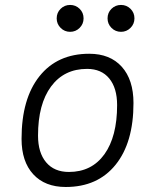

<svg xmlns="http://www.w3.org/2000/svg" viewBox="-20 -744 626 774"><path d="M245.1 9.8Q161.1 9.8 114 -41.5Q66.9 -92.8 66.9 -184.1Q66.9 -346.2 139.2 -436.8Q211.4 -527.3 339.8 -527.3Q423.8 -527.3 470.9 -474.9Q518.1 -422.4 518.1 -328.6Q518.1 -168.9 445.8 -79.6Q373.5 9.8 245.1 9.8ZM257.8 -50.8Q349.6 -50.8 400.9 -122.1Q452.1 -193.4 452.1 -320.3Q452.1 -389.2 420.4 -427.7Q388.7 -466.3 331.1 -466.3Q238.3 -466.3 185.8 -395.3Q133.3 -324.2 133.3 -197.3Q133.3 -128.4 166 -89.6Q198.7 -50.8 257.8 -50.8ZM262.7 -615.7Q240.2 -615.7 224.4 -631.6Q208.5 -647.5 208.5 -669.9Q208.5 -692.9 224.4 -708.5Q240.2 -724.1 262.7 -724.1Q285.2 -724.1 301 -708.5Q316.9 -692.9 316.9 -669.9Q316.9 -647.5 301 -631.6Q285.2 -615.7 262.7 -615.7ZM467.8 -615.7Q445.3 -615.7 429.4 -631.6Q413.6 -647.5 413.6 -669.9Q413.6 -692.9 429.4 -708.5Q445.3 -724.1 467.8 -724.1Q490.2 -724.1 506.1 -708.5Q522 -692.9 522 -669.9Q522 -647.5 506.1 -631.6Q490.2 -615.7 467.8 -615.7Z"/></svg>

Font: Cascadia Code Light
Style: Italic
Weight: 300
Italic angle: -10°
Monospace: yes
Designer: Aaron Bell
Foundry: Saja Typeworks
Version: Version 2404.023; ttfautohint (v1.8.4)